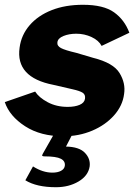

<svg xmlns="http://www.w3.org/2000/svg" viewBox="-44 -560 578 803"><path d="M-24 -133 103 -177Q119 -152 155.5 -132.5Q192 -113 239 -113Q269 -113 289 -121.5Q309 -130 311.5 -147Q314 -164 302 -172Q290 -180 258 -187L180 -205Q20 -236 38 -361Q45 -414 80 -454.5Q115 -495 172 -517.5Q229 -540 303 -540Q389 -540 433 -508.5Q477 -477 497 -423L381 -368Q369 -391 339 -405Q309 -419 275 -419Q245 -419 221.5 -409.5Q198 -400 196 -383Q194 -368 211 -359Q228 -350 275 -339L346 -318Q430 -297 456 -254.5Q482 -212 475 -167Q469 -118 433 -77.5Q397 -37 341.5 -13.5Q286 10 221 10Q126 10 61 -32Q-4 -74 -24 -133ZM190 223Q109 223 62 194L94 136Q135 162 175 162Q197 162 211 154.5Q225 147 227 134Q230 114 210.5 104Q191 94 143 94Q135 94 133 92Q131 90 135 83L185 -5H262L232 53Q287 54 311 79Q335 104 331 136Q325 175 284.5 199Q244 223 190 223Z"/></svg>

Font: Morrison ExtraBold
Style: Regular
Weight: 800
Designer: Pablo Impallari, Rodrigo Fuenzalida (Modified by Dan O. Williams)
Version: Version 0.03;June 6, 2019;FontCreator 11.5.0.2425 64-bit; tt